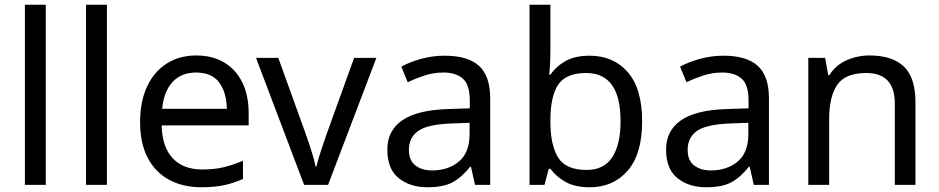

<svg xmlns="http://www.w3.org/2000/svg" viewBox="-20 -780 3963 810"><path d="M173 0H85V-760H173Z M431 0H343V-760H431Z M808 -546Q877 -546 926.5 -516Q976 -486 1002.5 -431.5Q1029 -377 1029 -304V-251H662Q664 -160 708.5 -112.5Q753 -65 833 -65Q884 -65 923.5 -74.5Q963 -84 1005 -102V-25Q964 -7 924 1.5Q884 10 829 10Q753 10 694.5 -21Q636 -52 603.5 -113.5Q571 -175 571 -264Q571 -352 600.5 -415Q630 -478 683.5 -512Q737 -546 808 -546ZM807 -474Q744 -474 707.5 -433.5Q671 -393 664 -321H937Q936 -389 905 -431.5Q874 -474 807 -474Z M1263 0 1060 -536H1154L1268 -220Q1276 -198 1285 -171Q1294 -144 1301 -119.5Q1308 -95 1311 -78H1315Q1319 -95 1326.5 -120Q1334 -145 1343.5 -172Q1353 -199 1360 -220L1474 -536H1568L1364 0Z M1856 -545Q1954 -545 2001 -502Q2048 -459 2048 -365V0H1984L1967 -76H1963Q1928 -32 1889.5 -11Q1851 10 1783 10Q1710 10 1662 -28.5Q1614 -67 1614 -149Q1614 -229 1677 -272.5Q1740 -316 1871 -320L1962 -323V-355Q1962 -422 1933 -448Q1904 -474 1851 -474Q1809 -474 1771 -461.5Q1733 -449 1700 -433L1673 -499Q1708 -518 1756 -531.5Q1804 -545 1856 -545ZM1882 -259Q1782 -255 1743.5 -227Q1705 -199 1705 -148Q1705 -103 1732.5 -82Q1760 -61 1803 -61Q1871 -61 1916 -98.5Q1961 -136 1961 -214V-262Z M2302 -575Q2302 -541 2300.5 -511.5Q2299 -482 2297 -465H2302Q2325 -499 2365 -522Q2405 -545 2468 -545Q2568 -545 2628.5 -475.5Q2689 -406 2689 -268Q2689 -130 2628 -60Q2567 10 2468 10Q2405 10 2365 -13Q2325 -36 2302 -68H2295L2277 0H2214V-760H2302ZM2453 -472Q2368 -472 2335 -423Q2302 -374 2302 -271V-267Q2302 -168 2334.5 -115.5Q2367 -63 2455 -63Q2527 -63 2562.5 -116Q2598 -169 2598 -269Q2598 -472 2453 -472Z M3032 -545Q3130 -545 3177 -502Q3224 -459 3224 -365V0H3160L3143 -76H3139Q3104 -32 3065.5 -11Q3027 10 2959 10Q2886 10 2838 -28.5Q2790 -67 2790 -149Q2790 -229 2853 -272.5Q2916 -316 3047 -320L3138 -323V-355Q3138 -422 3109 -448Q3080 -474 3027 -474Q2985 -474 2947 -461.5Q2909 -449 2876 -433L2849 -499Q2884 -518 2932 -531.5Q2980 -545 3032 -545ZM3058 -259Q2958 -255 2919.5 -227Q2881 -199 2881 -148Q2881 -103 2908.5 -82Q2936 -61 2979 -61Q3047 -61 3092 -98.5Q3137 -136 3137 -214V-262Z M3648 -546Q3744 -546 3793 -499.5Q3842 -453 3842 -349V0H3755V-343Q3755 -472 3635 -472Q3546 -472 3512 -422Q3478 -372 3478 -278V0H3390V-536H3461L3474 -463H3479Q3505 -505 3551 -525.5Q3597 -546 3648 -546Z"/></svg>

Font: Noto Sans Tifinagh Ghat
Style: Regular
Weight: 400
Designer: JamraPatel
Foundry: JamraPatel LLC
Version: Version 2.006; ttfautohint (v1.8.4.7-5d5b)